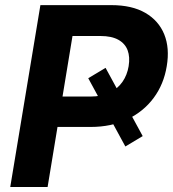

<svg xmlns="http://www.w3.org/2000/svg" viewBox="-20 -748 693 768"><path d="M402.3 -476.6 550.8 -203.6 481.4 -162.1 333 -435.1ZM21 0 141.6 -727.5H425.3Q507.8 -727.5 561.3 -696.5Q614.7 -665.5 637 -610.6Q659.2 -555.7 647 -483.4Q635.3 -411.1 594.7 -356.4Q554.2 -301.8 490 -271Q425.8 -240.2 342.3 -240.2H155.3L175.8 -361.8H341.8Q386.7 -361.8 418.7 -377.4Q450.7 -393.1 469.7 -420.4Q488.8 -447.8 494.6 -483.4Q500.5 -520 490.5 -546.9Q480.5 -573.7 453.4 -588.9Q426.3 -604 381.8 -604H270L170.4 0Z"/></svg>

Font: Inter 18pt
Style: Bold Italic
Weight: 700
Italic angle: -9.3988°
Designer: Rasmus Andersson
Foundry: rsms
Version: Version 4.001;git-66647c0bb